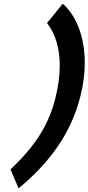

<svg xmlns="http://www.w3.org/2000/svg" viewBox="-20 -813 475 1031"><path d="M316.9 -793Q345.2 -768.1 367.2 -734.4Q389.2 -700.7 404.3 -660.2Q419.4 -619.6 427.2 -573Q435.1 -526.4 435.1 -475.1Q435.1 -432.6 429.4 -388.2Q423.8 -343.8 412.1 -297.4Q375 -149.9 290.5 -27.3Q206.1 95.2 79.6 198.2L36.6 96.7Q84 51.8 122.1 7.6Q160.2 -36.6 190.2 -83Q220.2 -129.4 241.9 -179.7Q263.7 -230 277.8 -287.6Q289.1 -333 294.9 -376.2Q300.8 -419.4 300.8 -460.9Q300.8 -528.3 284.2 -586.4Q267.6 -644.5 232.4 -689Z"/></svg>

Font: Andika New Basic
Style: Bold Italic
Weight: 700
Italic angle: -14°
Designer: Victor Gaultney, Annie Olsen, Pablo Ugerman
Foundry: SIL International
Version: Version 5.500